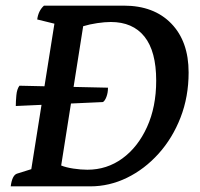

<svg xmlns="http://www.w3.org/2000/svg" viewBox="-20 -661 710 681"><path d="M18 0Q23 -39 40 -45L91 -61L173 -577L112 -592Q116 -623 136 -641H419Q526 -641 587.5 -577.5Q649 -514 649 -404Q649 -318 620.5 -244.5Q592 -171 542.5 -116Q493 -61 430.5 -30.5Q368 0 300 0ZM290 -59Q359 -59 414 -99Q469 -139 501.5 -210.5Q534 -282 534 -375Q534 -479 492.5 -531Q451 -583 373 -583Q352 -583 325 -579Q298 -575 275 -568L197 -74Q214 -67 240.5 -63Q267 -59 290 -59ZM36 -285Q36 -301 38 -323Q40 -345 49 -357L363 -350Q363 -332 357.5 -317.5Q352 -303 345 -299Z"/></svg>

Font: Petrona SemiBold
Style: Italic
Weight: 600
Italic angle: -9°
Designer: Ringo R. Seeber
Foundry: Ringo R. Seeber
Version: Version 2.001; ttfautohint (v1.8.3)